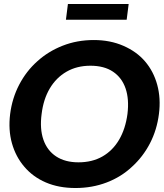

<svg xmlns="http://www.w3.org/2000/svg" viewBox="-20 -936 823 964"><path d="M359 8Q275 8 210 -20Q145 -48 102 -99Q59 -149 40 -216.5Q21 -284 31 -364Q41 -443 76.5 -511Q112 -579 167 -628Q222 -678 294.5 -706.5Q367 -735 451 -735Q533 -735 599.5 -706Q666 -677 708 -628Q751 -578 769.5 -510Q788 -442 778 -364Q768 -284 733 -216.5Q698 -149 643 -99Q589 -48 516 -20Q443 8 359 8ZM374 -121Q443 -121 494.5 -150.5Q546 -180 578 -234.5Q610 -289 620 -364Q629 -438 610.5 -492Q592 -546 547.5 -576Q503 -606 434 -606Q366 -606 314 -576Q262 -546 230 -492Q198 -438 189 -364Q179 -289 198 -234.5Q217 -180 262 -150.5Q307 -121 374 -121ZM311 -837 321 -916H626L616 -837Z"/></svg>

Font: Aleo ExtraBold
Style: Italic
Weight: 800
Italic angle: -7°
Designer: Alessio Laiso
Foundry: Alessio Laiso
Version: Version 2.001;gftools[0.9.29]